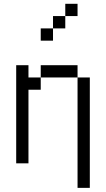

<svg xmlns="http://www.w3.org/2000/svg" viewBox="-20 -832 540 978"><path d="M375 -750V-812.5H312.5V-750H250V-687.5H187.5V-625H250V-687.5H312.5V-750ZM375 -437.5V125H437.5V-437.5ZM62.5 -500Q62.5 -500 62.5 0H125Q125 0 125 -375H187.5V-437.5H125V-500ZM187.5 -437.5H375V-500H187.5Z"/></svg>

Font: UnifontExMono
Style: Regular
Weight: 500
Version: Version 15.0.06